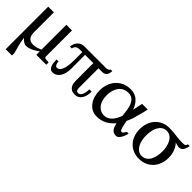

<svg xmlns="http://www.w3.org/2000/svg" viewBox="64 -1270 2235 2235"><g transform="rotate(45 1182.0 -152.5)"><path d="M53.7 -192.9Q53.2 -196.8 53.2 -200.7V-494.1H146.5V-168.9Q146.5 -142.6 151.6 -121.6Q156.7 -100.6 168.2 -85.9Q179.7 -71.3 198.2 -63.7Q216.8 -56.2 243.2 -56.2Q258.3 -56.2 273.9 -59.1Q289.6 -62 303.7 -66.7Q317.9 -71.3 330.3 -76.4Q342.8 -81.5 351.6 -85.9V-494.1H444.3V-64Q444.3 -54.7 450.9 -48.8Q457.5 -43 466.3 -42L515.1 -39.1V0H351.6V-57.1Q338.9 -47.4 320.6 -35.2Q302.2 -22.9 281 -12.5Q259.8 -2 236.6 5.1Q213.4 12.2 191.4 12.2Q175.8 12.2 153.8 -0.2Q131.8 -12.7 109.9 -38.6Q113.3 -8.3 119.1 20.3Q125 48.8 131.8 75Q138.7 101.1 145.3 124.3Q151.9 147.5 156.7 167V206.1H53.2V-193.8Z M1110.4 -151.9Q1110.4 -110.8 1101.3 -80.1Q1092.3 -49.3 1076.9 -28.8Q1061.5 -8.3 1041 2Q1020.5 12.2 997.1 12.2Q960.4 12.2 939.2 -0.2Q918 -12.7 906.7 -31.7Q895.5 -50.8 892.3 -73.7Q889.2 -96.7 889.2 -118.2V-400.9H752.9V-171.9Q752.9 -132.8 744.6 -99.1Q736.3 -65.4 720.2 -40.8Q704.1 -16.1 680.7 -2Q657.2 12.2 627 12.2Q605.5 12.2 591.6 0Q577.6 -12.2 569.8 -32Q562 -51.8 559.1 -76.9Q556.2 -102.1 556.2 -127.9H589.4Q589.4 -98.6 599.9 -80.3Q610.4 -62 627 -62Q634.3 -62 643.3 -64.7Q652.3 -67.4 661.4 -75.4Q670.4 -83.5 678.7 -98.1Q687 -112.8 693.6 -136.5Q700.2 -160.2 704.1 -194.1Q708 -228 708 -274.9V-400.9H666Q641.1 -400.9 627 -394.5Q612.8 -388.2 605.5 -379.2Q598.1 -370.1 595.2 -360.4Q592.3 -350.6 590.3 -344.2H561Q561 -360.8 567.4 -381.8Q573.7 -402.8 587.6 -421.4Q601.6 -439.9 623.5 -452.4Q645.5 -464.8 677.2 -464.8H1037.1Q1053.7 -464.8 1067.9 -472.7Q1082 -480.5 1085 -491.2H1110.4Q1110.4 -472.7 1106.4 -456.3Q1102.5 -439.9 1093.8 -427.5Q1085 -415 1070.6 -408Q1056.2 -400.9 1035.2 -400.9H974.1V-134.8Q974.1 -109.9 973.9 -89.8Q973.6 -69.8 976.6 -56.2Q979.5 -42.5 987.3 -35.2Q995.1 -27.8 1011.2 -27.8Q1022.5 -27.8 1033.4 -35.2Q1044.4 -42.5 1053 -57.9Q1061.5 -73.2 1066.9 -96.7Q1072.3 -120.1 1072.3 -151.9Z M1562.5 -205.1Q1559.6 -234.9 1556.2 -264.2Q1552.7 -293.5 1546.6 -320.3Q1540.5 -347.2 1531 -370.1Q1521.5 -393.1 1506.8 -409.9Q1492.2 -426.8 1471.4 -436.3Q1450.7 -445.8 1422.4 -445.8Q1385.3 -445.8 1355.7 -431.4Q1326.2 -417 1305.7 -390.9Q1285.2 -364.7 1274.2 -327.6Q1263.2 -290.5 1263.2 -245.1Q1263.2 -204.1 1272.9 -169.7Q1282.7 -135.3 1301.3 -110.4Q1319.8 -85.4 1346.7 -71.3Q1373.5 -57.1 1408.2 -57.1Q1437.5 -57.1 1460.9 -69.1Q1484.4 -81.1 1503.2 -101.1Q1522 -121.1 1536.6 -147.9Q1551.3 -174.8 1562.5 -205.1ZM1760.3 -110.8Q1752 -76.2 1739.3 -49.3Q1733.9 -37.6 1727.1 -26.6Q1720.2 -15.6 1711.9 -7.1Q1703.6 1.5 1693.6 6.8Q1683.6 12.2 1672.4 12.2Q1649.4 12.2 1633.3 4.4Q1617.2 -3.4 1606 -17.6Q1594.7 -31.7 1587.4 -52Q1580.1 -72.3 1575.2 -97.2Q1555.2 -73.2 1531.7 -53.2Q1508.3 -33.2 1481.2 -18.6Q1454.1 -3.9 1422.9 4.2Q1391.6 12.2 1356.4 12.2Q1306.2 12.2 1269.8 -9.5Q1233.4 -31.2 1210 -65.7Q1186.5 -100.1 1175.5 -142.8Q1164.6 -185.5 1164.6 -228Q1164.6 -278.8 1179.9 -326.9Q1195.3 -375 1226.8 -412.1Q1258.3 -449.2 1305.4 -471.7Q1352.5 -494.1 1416.5 -494.1Q1454.6 -494.1 1483.6 -482.2Q1512.7 -470.2 1534.7 -449.7Q1556.6 -429.2 1572.8 -402.1Q1588.9 -375 1600.6 -344.2Q1607.9 -380.4 1614 -411.6Q1620.1 -442.9 1626.5 -466.8H1718.3Q1716.8 -458 1714.6 -447.3Q1712.4 -436.5 1709.7 -424.6Q1707 -412.6 1703.9 -400.4Q1700.7 -388.2 1697.8 -377Q1690.4 -350.1 1682.1 -321.8Q1674.8 -289.6 1663.6 -258.8Q1652.3 -228 1638.2 -198.2Q1644 -170.9 1648.9 -146.7Q1653.8 -122.6 1659.2 -104.5Q1664.6 -86.4 1671.4 -76.2Q1678.2 -65.9 1687.5 -65.9Q1695.8 -65.9 1703.6 -73Q1711.4 -80.1 1717.3 -88.4Q1724.1 -98.1 1730.5 -110.8Z M2185.1 -241.2Q2185.1 -281.7 2176.8 -319.1Q2168.5 -356.4 2151.9 -385.3Q2135.3 -414.1 2110.1 -431.2Q2085 -448.2 2051.3 -448.2Q2016.6 -448.2 1991.7 -431.2Q1966.8 -414.1 1950.4 -385.5Q1934.1 -356.9 1926.3 -319.6Q1918.5 -282.2 1918.5 -241.2Q1918.5 -200.7 1926.5 -163.1Q1934.6 -125.5 1951.2 -96.9Q1967.8 -68.4 1992.7 -51.3Q2017.6 -34.2 2051.3 -34.2Q2085.4 -34.2 2110.8 -51Q2136.2 -67.9 2152.6 -96.4Q2168.9 -125 2177 -162.6Q2185.1 -200.2 2185.1 -241.2ZM2364.3 -511.2Q2363.8 -506.3 2362.3 -496.8Q2360.8 -487.3 2357.4 -476.3Q2354 -465.3 2348.6 -453.6Q2343.3 -441.9 2334.7 -432.6Q2326.2 -423.3 2314.5 -417.2Q2302.7 -411.1 2287.1 -411.1Q2276.9 -411.1 2265.1 -413.6Q2253.4 -416 2243.7 -418.9Q2231.9 -422.4 2220.2 -426.8Q2253.9 -392.1 2271.5 -344Q2289.1 -295.9 2289.1 -240.2Q2289.1 -187 2272.2 -140.9Q2255.4 -94.7 2224.4 -60.8Q2193.4 -26.9 2149.2 -7.3Q2105 12.2 2050.3 12.2Q1995.6 12.2 1951.7 -7.1Q1907.7 -26.4 1877 -60.1Q1846.2 -93.8 1829.8 -139.9Q1813.5 -186 1813.5 -240.2Q1813.5 -293.9 1830.1 -340.3Q1846.7 -386.7 1877.4 -420.9Q1908.2 -455.1 1952.4 -474.6Q1996.6 -494.1 2052.2 -494.1Q2085 -494.1 2112.3 -491.5Q2139.6 -488.8 2165.8 -485.6Q2191.9 -482.4 2219 -479.7Q2246.1 -477.1 2278.3 -477.1Q2295.4 -477.1 2306.2 -479.2Q2316.9 -481.4 2323 -485.8Q2329.1 -490.2 2331.3 -496.6Q2333.5 -502.9 2334.5 -511.2Z"/></g></svg>

Font: BabelStone Roman
Style: Regular
Weight: 400
Designer: Walt Agee, Victor Gaultney, Peter Martin, Debbi Hosken, Becca Hirsbrunner (SIL); Andrew West (BabelStone)
Foundry: BabelStone
Version: Version 16.000